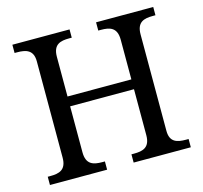

<svg xmlns="http://www.w3.org/2000/svg" viewBox="-103 -829 1000 944"><g transform="rotate(-15 396.5 -357.0)"><path d="M38 0H329V-42H316C271 -42 234 -51 234 -114V-348H559V-114C559 -51 522 -42 477 -42H464V0H755V-42H742C698 -42 660 -50 660 -109V-600C660 -663 697 -672 742 -672H755V-714H464V-672H477C522 -672 559 -663 559 -600V-398H234V-600C234 -663 271 -672 316 -672H329V-714H38V-672H51C95 -672 133 -663 133 -604V-114C133 -51 96 -42 51 -42H38Z"/></g></svg>

Font: Noto Serif Thai
Style: Regular
Weight: 400
Designer: Monotype Design Team
Foundry: Monotype Imaging Inc.
Version: Version 1.901